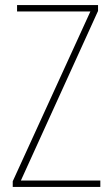

<svg xmlns="http://www.w3.org/2000/svg" viewBox="-20 -827 440 754"><path d="M374 -93H30V-115L335 -782H47V-807H365V-784L62 -118H374Z"/></svg>

Font: Noto Sans Kannada UI Condensed Thin
Style: Regular
Weight: 100
Width: 3
Designer: Jelle Bosma - Monotype Design Team
Foundry: Monotype Imaging Inc.
Version: Version 2.005; ttfautohint (v1.8.4.7-5d5b)